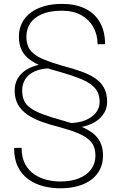

<svg xmlns="http://www.w3.org/2000/svg" viewBox="-20 -741 640 1002"><path d="M335.9 -71.8V-98.6Q388.7 -98.6 425.3 -113.5Q461.9 -128.4 481 -153.6Q500 -178.7 500 -209Q500 -237.8 489.7 -259.8Q479.5 -281.7 455.3 -299.8Q431.2 -317.9 390.4 -333.7Q349.6 -349.6 289.6 -366.7Q239.7 -379.4 200.7 -394.8Q161.6 -410.2 134.3 -430.7Q106.9 -451.2 92.8 -480.2Q78.6 -509.3 78.6 -549.3Q78.6 -588.4 94.2 -620.1Q109.9 -651.9 139.4 -674.3Q168.9 -696.8 210.4 -708.7Q252 -720.7 303.2 -720.7Q373.5 -720.7 423.8 -696.3Q474.1 -671.9 501.2 -625Q528.3 -578.1 528.3 -510.3H489.3Q489.3 -558.6 467.8 -598.1Q446.3 -637.7 404.8 -661.4Q363.3 -685.1 303.2 -685.1Q239.3 -685.1 198 -667Q156.7 -648.9 137.2 -618.4Q117.7 -587.9 117.7 -550.8Q117.7 -522 126 -500.5Q134.3 -479 154.8 -461.7Q175.3 -444.3 212.4 -429.2Q249.5 -414.1 306.6 -397.5Q361.3 -383.3 404.3 -367.9Q447.3 -352.5 477.3 -332Q507.3 -311.5 523.2 -282Q539.1 -252.4 539.1 -210.4Q539.1 -179.2 524.7 -153.6Q510.3 -127.9 483.6 -109.6Q457 -91.3 419.4 -81.5Q381.8 -71.8 335.9 -71.8ZM251.5 -409.7V-384.8Q197.8 -384.8 163.3 -369.6Q128.9 -354.5 112.3 -328.4Q95.7 -302.2 95.7 -270Q95.7 -239.7 105 -217.8Q114.3 -195.8 137.5 -178.5Q160.6 -161.1 201.7 -145.5Q242.7 -129.9 306.2 -112.3Q356.4 -98.6 395.8 -83.3Q435.1 -67.9 462.2 -47.6Q489.3 -27.3 503.4 1.7Q517.6 30.8 517.6 70.8Q517.6 111.3 501.7 143.1Q485.8 174.8 456.5 196.8Q427.2 218.8 386 230.2Q344.7 241.7 294.4 241.7Q249.5 241.7 207 231Q164.6 220.2 129.6 195.8Q94.7 171.4 74.2 130.9Q53.7 90.3 53.7 31.2L92.8 30.3Q92.8 80.6 110.8 114.5Q128.9 148.4 158.4 168.5Q188 188.5 223.6 197.3Q259.3 206.1 294.4 206.1Q353 206.1 394.3 188.7Q435.5 171.4 456.8 140.9Q478 110.4 478 71.8Q478 44.9 469.7 23.7Q461.4 2.4 440.9 -14.6Q420.4 -31.7 384.3 -46.9Q348.1 -62 292.5 -77.1Q239.3 -90.3 195.8 -106.2Q152.3 -122.1 121.1 -144Q89.8 -166 73.2 -196.3Q56.6 -226.6 56.6 -269Q56.6 -301.8 70.3 -327.6Q84 -353.5 109.4 -371.6Q134.8 -389.6 170.7 -399.7Q206.5 -409.7 251.5 -409.7Z"/></svg>

Font: Roboto ExtraLight
Style: Regular
Weight: 250
Designer: Christian Robertson
Foundry: Google
Version: Version 3.009; 2024